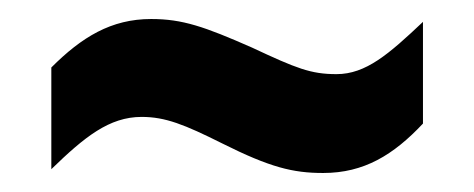

<svg xmlns="http://www.w3.org/2000/svg" viewBox="-20 -424 499 202"><path d="M34 -353V-246C69 -280 95 -301 129 -301C154 -301 174 -293 214 -273C264 -248 288 -242 320 -242C363 -242 394 -261 425 -294V-401C389 -367 365 -346 334 -346C307 -346 292 -352 245 -374C195 -396 172 -404 139 -404C97 -404 66 -385 34 -353Z"/></svg>

Font: Noto Sans Devanagari ExtraCondensed
Style: Bold
Weight: 700
Width: 2
Designer: Jelle Bosma - Monotype Design Team
Foundry: Monotype Imaging Inc.
Version: Version 2.004